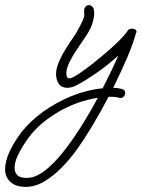

<svg xmlns="http://www.w3.org/2000/svg" viewBox="-186 -350 553 750"><path d="M77 -7Q55 -7 44 -22.5Q33 -38 33 -60Q33 -77 39 -95Q50 -125 68 -154.5Q86 -184 108 -215Q112 -222 121 -238Q130 -254 137.5 -271Q145 -288 143 -297Q141 -315 147 -322.5Q153 -330 161 -330Q171 -330 178 -320Q182 -312 182 -298Q182 -283 175.5 -260.5Q169 -238 151 -211Q135 -187 116.5 -160Q98 -133 85.5 -107.5Q73 -82 73 -62Q73 -44 85 -44Q91 -44 103 -50Q118 -58 148 -80Q178 -102 211.5 -130Q245 -158 273 -185Q301 -212 312 -229Q317 -238 330 -238Q339 -238 344.5 -233Q350 -228 345 -220Q334 -179 310 -123Q286 -67 256 -7Q273 -7 291 -2Q303 1 303 13Q303 21 296.5 28Q290 35 280 32Q273 30 266 29Q259 28 251 28Q244 28 238 28Q207 88 174 142.5Q141 197 113 236Q87 272 54.5 305Q22 338 -13.5 359Q-49 380 -85 380Q-124 380 -145 361Q-166 342 -166 311Q-166 280 -148.5 242Q-131 204 -102 166Q-68 123 -17.5 86.5Q33 50 93 25.5Q153 1 215 -5Q233 -40 248.5 -72.5Q264 -105 276 -133Q236 -96 191 -65Q146 -34 117 -19Q95 -7 77 -7ZM-81 345Q-49 345 -13.5 318.5Q22 292 58.5 246.5Q95 201 130 145.5Q165 90 196 32Q117 44 44 86Q-29 128 -73 186Q-82 198 -95.5 219Q-109 240 -119 263Q-129 286 -129 306Q-129 323 -118.5 334Q-108 345 -81 345Z"/></svg>

Font: Meow Script
Style: Regular
Weight: 400
Designer: Robert E. Leuschke
Foundry: Robert E. Leuschke
Version: Version 1.010; ttfautohint (v1.8.3)